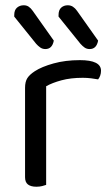

<svg xmlns="http://www.w3.org/2000/svg" viewBox="-20 -703 422 728"><path d="M155 -376V-218H75V-370Q75 -393 83.5 -406.5Q92 -420 112 -433Q138 -450 183 -462.5Q228 -475 283 -475Q363 -475 363 -435Q363 -425 360 -416.5Q357 -408 352 -402Q342 -404 326 -406Q310 -408 294 -408Q248 -408 213 -398.5Q178 -389 155 -376ZM75 -264 155 -252V-2Q150 0 140 2.5Q130 5 118 5Q97 5 86 -3.5Q75 -12 75 -31ZM117 -537 34 -640V-646Q34 -665 44.5 -674Q55 -683 70 -683Q81 -683 89 -677.5Q97 -672 104 -662L184 -549Q181 -533 173 -525Q165 -517 152 -517Q141 -517 132.5 -523Q124 -529 117 -537ZM285 -537 202 -640V-646Q202 -665 212 -674Q222 -683 237 -683Q248 -683 256.5 -677.5Q265 -672 272 -662L352 -549Q349 -533 341 -525Q333 -517 320 -517Q309 -517 301 -522.5Q293 -528 285 -537Z"/></svg>

Font: Baloo Tamma 2
Style: Regular
Weight: 400
Designer: Divya Kowshik, Shuchita Grover and Ek Type
Foundry: Ek Type
Version: Version 1.700